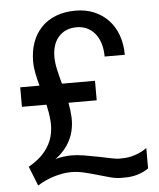

<svg xmlns="http://www.w3.org/2000/svg" viewBox="-53 -774 691 833"><g transform="rotate(-5 292.5 -357.0)"><path d="M364.7 -417.5V-332.5H241.7Q248 -300.8 249.5 -269Q251 -237.3 243.4 -206.8Q235.8 -176.3 216.8 -147.5Q197.8 -118.7 163.6 -93.3Q170.9 -96.2 179.7 -98.1Q188.5 -100.1 198 -101.3Q207.5 -102.5 216.8 -103.3Q226.1 -104 233.9 -104Q259.3 -104 290 -98.9Q320.8 -93.8 350.1 -87.9Q379.4 -82 403.3 -76.9Q427.2 -71.8 439 -71.8Q450.7 -71.8 464.6 -72.5Q478.5 -73.2 493.9 -76.9Q509.3 -80.6 526.1 -87.6Q543 -94.7 561 -107.4V-18.6Q543.5 -6.8 527.6 -0.7Q511.7 5.4 497.1 8.3Q482.4 11.2 469 11.7Q455.6 12.2 442.4 12.2Q419.9 12.2 393.8 5.4Q367.7 -1.5 339.8 -9.8Q312 -18.1 283.4 -24.9Q254.9 -31.7 227.1 -31.7Q209.5 -31.7 190.4 -28.6Q171.4 -25.4 152.1 -19.5Q132.8 -13.7 114.3 -5.1Q95.7 3.4 79.6 13.7L45.9 -70.8Q92.8 -97.7 117.4 -128.4Q142.1 -159.2 151.1 -192.6Q160.2 -226.1 157.2 -261.5Q154.3 -296.9 146 -332.5H39.1V-417.5H123Q115.2 -445.3 109.9 -472.2Q104.5 -499 104.5 -523.9Q104.5 -569.3 117.9 -606.7Q131.3 -644 157 -671.1Q182.6 -698.2 220.5 -713.1Q258.3 -728 307.1 -728Q351.1 -728 387.2 -712.9Q423.3 -697.8 449.2 -670.4Q475.1 -643.1 489.3 -604.2Q503.4 -565.4 503.4 -518.6H415.5Q415.5 -549.8 407.7 -575.2Q399.9 -600.6 385.5 -618.4Q371.1 -636.2 350.8 -646Q330.6 -655.8 305.2 -655.8Q278.3 -655.8 258.3 -646.5Q238.3 -637.2 224.9 -621.1Q211.4 -605 204.8 -583.3Q198.2 -561.5 198.2 -536.6Q198.2 -509.8 205.1 -479.7Q211.9 -449.7 220.7 -417.5Z"/></g></svg>

Font: Arian AMU
Style: Regular
Weight: 400
Designer: Ruben Hakobyan (Tarumian)
Foundry: Ruben Hakobyan (Tarumian)
Version: Version 4.003